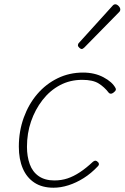

<svg xmlns="http://www.w3.org/2000/svg" viewBox="-20 -858 582 897"><path d="M230 19Q177 19 141 -4.5Q105 -28 86.5 -71Q68 -114 68 -173Q68 -245 91 -308.5Q114 -372 154.5 -419Q195 -466 249.5 -492.5Q304 -519 368 -519Q422 -519 463.5 -497Q505 -475 520 -446Q522 -442 521 -437.5Q520 -433 511 -426Q502 -419 495.5 -420.5Q489 -422 487 -426Q468 -451 441 -468Q414 -485 364 -485Q307 -485 260 -460Q213 -435 178.5 -390.5Q144 -346 125 -290.5Q106 -235 106 -172Q106 -127 119 -91Q132 -55 161 -35Q190 -15 234 -15Q267 -15 295.5 -24.5Q324 -34 353.5 -53.5Q383 -73 415 -103Q422 -108 427.5 -107Q433 -106 436 -102Q441 -99 442 -93Q443 -87 437 -81Q406 -48 371 -26Q336 -4 300 7.5Q264 19 230 19ZM361 -629Q357 -629 350.5 -635Q344 -641 344 -646Q344 -649 345 -652Q346 -655 350 -659L504 -829Q508 -834 511.5 -836Q515 -838 519 -838Q524 -838 529.5 -834Q535 -830 538.5 -824.5Q542 -819 542 -814Q542 -811 541 -808Q540 -805 536 -801L374 -636Q367 -629 361 -629Z"/></svg>

Font: Playwrite BE VLG Thin
Style: Regular
Weight: 250
Designer: Veronika Burian, José Scaglione
Foundry: TypeTogether
Version: Version 1.002